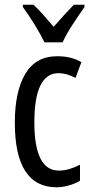

<svg xmlns="http://www.w3.org/2000/svg" viewBox="-20 -786 387 816"><path d="M221 10Q43 10 43 -265Q43 -397 87.5 -472Q132 -547 223 -547Q255 -547 280 -540.5Q305 -534 326 -522L301 -455Q263 -475 229 -475Q126 -475 126 -266Q126 -61 230 -61Q252 -61 274.5 -67.5Q297 -74 320 -86V-18Q299 -5 271.5 2.5Q244 10 221 10ZM169 -606Q153 -639 128 -680Q103 -721 77 -756V-766H122Q141 -749 163.5 -723.5Q186 -698 208 -672Q234 -702 251.5 -721Q269 -740 294 -766H339V-756Q317 -725 289.5 -683Q262 -641 246 -606Z"/></svg>

Font: Noto Sans Sinhala UI ExtraCondensed
Style: Regular
Weight: 400
Width: 2
Designer: Jelle Bosma - Monotype Design Team
Foundry: Monotype Imaging Inc.
Version: Version 2.006; ttfautohint (v1.8.4.7-5d5b)